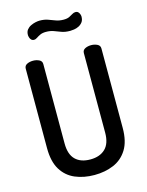

<svg xmlns="http://www.w3.org/2000/svg" viewBox="-138 -1031 858 1120"><g transform="rotate(-15 291.0 -470.5)"><path d="M291 6Q227 6 175 -16Q123 -38 93 -87Q63 -136 63 -217V-697Q63 -715 79 -723Q95 -731 116 -731Q135 -731 152 -723Q169 -715 169 -697V-217Q169 -151 201 -119.5Q233 -88 291 -88Q348 -88 381 -119.5Q414 -151 414 -217V-697Q414 -715 430 -723Q446 -731 467 -731Q486 -731 503 -723Q520 -715 520 -697V-217Q520 -136 489.5 -87Q459 -38 407 -16Q355 6 291 6ZM371 -843Q341 -843 319.5 -851Q298 -859 278 -866.5Q258 -874 232 -874Q211 -874 197 -867.5Q183 -861 173 -854Q163 -847 154 -847Q144 -847 137.5 -853.5Q131 -860 128.5 -869Q126 -878 126 -883Q126 -903 135.5 -915Q145 -927 159.5 -934Q174 -941 188.5 -944Q203 -947 213 -947Q241 -947 262 -939.5Q283 -932 304 -924Q325 -916 351 -916Q373 -916 386 -922.5Q399 -929 408.5 -935Q418 -941 428 -941Q439 -941 445 -934.5Q451 -928 453.5 -920Q456 -912 456 -907Q456 -886 446.5 -873.5Q437 -861 423 -854Q409 -847 394.5 -845Q380 -843 371 -843Z"/></g></svg>

Font: Dosis SemiBold
Style: Regular
Weight: 600
Designer: EdgarTolentino, PabloImpallari, IginoMarini
Foundry: EdgarTolentino, PabloImpallari, IginoMarini
Version: Version 3.001; ttfautohint (v1.8.2)